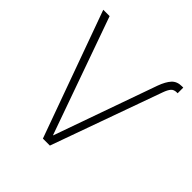

<svg xmlns="http://www.w3.org/2000/svg" viewBox="-192 -890 1044 1044"><g transform="rotate(45 330.0 -368.0)"><path d="M526.9 -644.5Q543.5 -689.9 564.7 -712.9Q585.9 -735.8 622.6 -735.8H633.3V-692.4H627Q605 -692.4 593.8 -679.4Q582.5 -666.5 572.8 -639.6L343.3 0H289.6L26.4 -727.5H75.2L315.4 -52.2H316.9Z"/></g></svg>

Font: Inter 17pt ExtraLight
Style: Regular
Weight: 250
Version: Version 4.001;git-66647c0bb